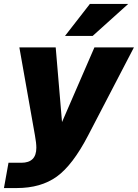

<svg xmlns="http://www.w3.org/2000/svg" viewBox="-53 -756 698 972"><path d="M-33 196 -10 68H55Q131 68 131 -8Q131 -32 124 -70L45 -516H229L261 -138L425 -516H625L393 -70Q315 80 234.5 138Q154 196 32 196ZM416 -574H276L402 -736H596Z"/></svg>

Font: Creato Display Black
Style: Italic
Weight: 900
Italic angle: -10°
Version: Version 1.000